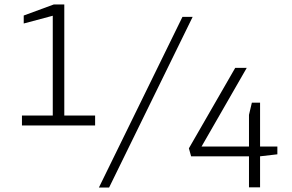

<svg xmlns="http://www.w3.org/2000/svg" viewBox="-20 -846 1315 866"><path d="M426 0 803 -770H849L472 0ZM1103 -1V-141H842L832 -177L1041 -540H1093L889 -185H1103V-328L1116 -383H1153V-185H1231V-150L1153 -141V-1ZM218 -280V-775L87 -740V-776L223 -826H270V-280ZM79 -280V-325H409V-280Z"/></svg>

Font: Exo Thin Light
Style: Regular
Weight: 300
Version: Version 2.000